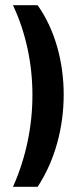

<svg xmlns="http://www.w3.org/2000/svg" viewBox="-20 -721 285 740"><path d="M30 -1H125C259 -204 259 -512 125 -701H30C130 -488 130 -224 30 -1Z"/></svg>

Font: Tanklager Original
Style: Regular
Weight: 400
Designer: Ariel Martín Pérez
Foundry: Tunera Type Foundry
Version: Version 1.000;Glyphs 3.3 (3310)